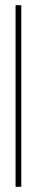

<svg xmlns="http://www.w3.org/2000/svg" viewBox="-20 -720 142 740"><path d="M40 -700H62V0H40Z"/></svg>

Font: Bebas Neue Light
Style: Regular
Weight: 300
Designer: Ryoichi Tsunekawa
Foundry: Ryoichi Tsunekawa
Version: Version 1.003;PS 001.003;hotconv 1.0.70;makeotf.lib2.5.58329